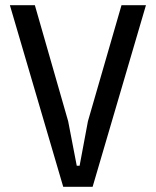

<svg xmlns="http://www.w3.org/2000/svg" viewBox="-20 -718 598 738"><path d="M223 0 18 -698H114L242 -252L275 -81H286L318 -252L447 -698H541L336 0Z"/></svg>

Font: IBM Plex Sans Condensed Text
Style: Regular
Weight: 450
Width: 3
Designer: Mike Abbink, Paul van der Laan, Pieter van Rosmalen
Foundry: Bold Monday
Version: Version 1.1